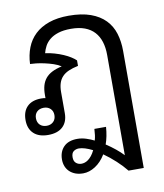

<svg xmlns="http://www.w3.org/2000/svg" viewBox="-89 -633 820 959"><g transform="rotate(-10 321.0 -153.0)"><path d="M176.3 -396Q199.7 -393.1 223.1 -386.2Q246.6 -379.4 266.8 -370.6Q287.1 -361.8 302.7 -351.8Q318.4 -341.8 327.1 -333V-305.2Q298.8 -299.3 278.8 -290.5Q258.8 -281.7 246.1 -268.3Q233.4 -254.9 227.3 -235.8Q221.2 -216.8 221.2 -190.9V-84Q221.2 -40 195.3 -15.6Q169.4 8.8 121.1 8.8Q73.7 8.8 47.9 -15.6Q22 -40 22 -84Q22 -128.4 46.9 -152.6Q71.8 -176.8 117.2 -176.8Q123 -176.8 129.9 -176.3Q136.7 -175.8 139.2 -174.8V-191.9Q139.2 -217.8 145 -238.3Q150.9 -258.8 163.6 -274.2Q176.3 -289.6 196.8 -300Q217.3 -310.5 246.6 -316.9Q231.4 -327.1 209.5 -334.5Q187.5 -341.8 165 -346.7Q142.6 -351.6 122.8 -353.8Q103 -356 92.8 -356Q94.7 -400.9 109.4 -438.5Q124 -476.1 152.6 -503.2Q181.2 -530.3 223.9 -545.2Q266.6 -560.1 324.2 -560.1Q389.6 -560.1 435.1 -543.7Q480.5 -527.3 508.8 -498Q537.1 -468.8 549.6 -428.2Q562 -387.7 562 -339.8V253.9H484.9Q463.9 227.5 434.6 200.4Q405.3 173.3 374.5 151.9Q352.1 189 321.5 208.5Q291 228 260.3 228Q238.3 228 221.2 221.7Q204.1 215.3 191.9 203.9Q179.7 192.4 173.3 176.5Q167 160.6 167 142.1Q167 102.1 190.9 77.6Q214.8 53.2 260.3 53.2Q282.2 53.2 304.9 60.5Q327.6 67.9 344.7 76.7Q348.6 64 350.3 50.5Q352.1 37.1 353 19H412.1Q408.7 67.4 395 105.5Q420.4 122.1 442.4 140.1Q464.4 158.2 480 174.8V-334Q480 -371.1 470.7 -400.6Q461.4 -430.2 442.4 -450.9Q423.3 -471.7 394 -482.7Q364.7 -493.7 324.2 -493.7Q285.6 -493.7 259.3 -485.1Q232.9 -476.6 216.1 -462.6Q199.2 -448.7 189.9 -431.2Q180.7 -413.6 176.3 -396ZM74.7 -84Q74.7 -62.5 87.6 -50Q100.6 -37.6 122.1 -37.6Q142.1 -37.6 155.3 -50Q168.5 -62.5 168.5 -84Q168.5 -104.5 155.3 -116.7Q142.1 -128.9 122.1 -128.9Q100.6 -128.9 87.6 -116.7Q74.7 -104.5 74.7 -84ZM259.8 101.6Q244.1 101.6 232.7 110.1Q221.2 118.7 221.2 140.1Q221.2 160.2 232.7 169.7Q244.1 179.2 259.8 179.2Q267.6 179.2 276.4 176.5Q285.2 173.8 294.2 167.2Q303.2 160.6 312 149.7Q320.8 138.7 328.6 122.6Q308.1 112.3 290.5 106.9Q272.9 101.6 259.8 101.6Z"/></g></svg>

Font: Noboto
Style: Regular
Weight: 400
Designer: Google
Version: Version 2.001101; 2014